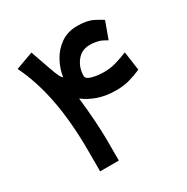

<svg xmlns="http://www.w3.org/2000/svg" viewBox="-152 -782 886 912"><g transform="rotate(-30 291.5 -326.5)"><path d="M139.6 -651.9 174.8 -550.8Q190.4 -506.3 197.5 -493.2Q204.6 -480 211.4 -474.1Q217.3 -517.1 239.5 -558.3Q261.7 -599.6 299.8 -626.2Q337.9 -652.8 391.1 -652.8Q444.3 -652.8 476.6 -636.2Q508.8 -619.6 520 -611.3L486.3 -519Q477.1 -523.9 467 -529.5Q457 -535.2 443.4 -539.1Q434.1 -541.5 422.6 -543.2Q411.1 -544.9 396.5 -544.9Q351.6 -544.9 325.2 -510.5Q298.8 -476.1 298.8 -431.6Q298.8 -418.9 314.9 -411.9Q331.1 -404.8 353 -401.9Q375 -398.9 392.6 -398.9Q428.2 -398.9 461.2 -408.7Q494.1 -418.5 524.4 -430.7L538.6 -327.6Q505.9 -313 472.9 -304Q439.9 -294.9 402.8 -294.9Q344.2 -294.9 300.5 -310.3Q256.8 -325.7 226.6 -349.6Q234.4 -281.7 238.5 -219.7Q242.7 -157.7 242.7 -109.9V0H140.1V-111.3Q140.1 -272 115.7 -396.7Q91.3 -521.5 43.9 -617.2Z"/></g></svg>

Font: Vazir Medium FD-WOL
Style: Medium-FD-WOL
Weight: 500
Designer: Saber Rastikerdar
Foundry: Saber Rastikerdar
Version: Version 30.0.0